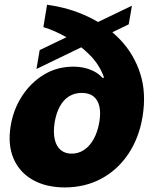

<svg xmlns="http://www.w3.org/2000/svg" viewBox="-20 -784 651 815"><path d="M526.4 -680.7 134.8 -491.2 148.4 -571.3 540 -759.8ZM254.9 11.7Q173.8 11.2 117.7 -21.2Q61.5 -53.7 36.9 -112.5Q12.2 -171.4 25.4 -250Q36.6 -318.8 73.2 -375.7Q109.9 -432.6 165.8 -466.8Q221.7 -501 291 -501Q318.8 -501 341.8 -495.1Q364.7 -489.3 383.1 -479Q401.4 -468.8 414.1 -454.1H421.9Q402.8 -509.3 359.6 -552.2Q316.4 -595.2 263.9 -625Q211.4 -654.8 164.1 -668.9L179.7 -763.7Q272.9 -751.5 353.8 -713.1Q434.6 -674.8 492.2 -613.5Q549.8 -552.2 575.7 -470.2Q601.6 -388.2 585 -288.1Q570.3 -199.2 525.4 -131.6Q480.5 -64 411.6 -26.4Q342.8 11.2 254.9 11.7ZM284.2 -131.8Q313 -131.8 336.7 -147.5Q360.4 -163.1 377.2 -192.9Q394 -222.7 401.4 -264.6Q408.2 -304.2 401.9 -332Q395.5 -359.9 377 -374.8Q358.4 -389.6 327.1 -389.6Q295.9 -389.6 272.5 -374.8Q249 -359.9 233.9 -332Q218.8 -304.2 211.9 -264.6Q205.6 -223.1 212.2 -193.1Q218.8 -163.1 237.3 -147.5Q255.9 -131.8 284.2 -131.8Z"/></svg>

Font: Inter 16pt Black
Style: Italic
Weight: 900
Italic angle: -9.3988°
Version: Version 4.001;git-66647c0bb